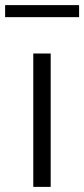

<svg xmlns="http://www.w3.org/2000/svg" viewBox="-55 -730 329 750"><path d="M75 0V-521H143V0ZM-35 -663V-710H254V-663Z"/></svg>

Font: Raleway
Style: Regular
Weight: 400
Designer: Matt McInerney, Pablo Impallari, Rodrigo Fuenzalida
Foundry: Matt McInerney, Pablo Impallari, Rodrigo Fuenzalida
Version: Version 4.101;RELEASE